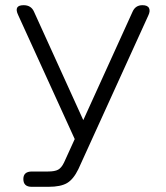

<svg xmlns="http://www.w3.org/2000/svg" viewBox="-20 -720 641 740"><path d="M102 0Q70 0 70 -30Q70 -59 103 -59H165Q191 -59 204 -66Q217 -73 227 -94L268 -184L50 -662Q32 -700 71 -700Q100 -700 111 -675L301 -257L491 -675Q502 -700 529 -700Q549 -700 554.5 -688.5Q560 -677 551 -659L282 -68Q263 -29 238.5 -14.5Q214 0 167 0Z"/></svg>

Font: Zen Maru Gothic
Style: Regular
Weight: 400
Designer: Yoshimichi Ohira
Foundry: Positype
Version: Version 1.002